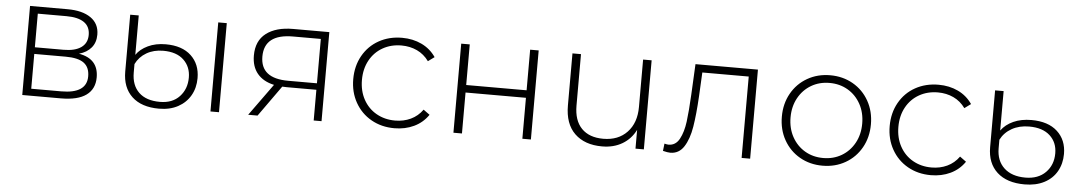

<svg xmlns="http://www.w3.org/2000/svg" viewBox="-33 -818 6303 1121"><g transform="rotate(5 3118.5 -258.0)"><path d="M532 -140C532 -212.7 493.7 -255.7 417 -269C447.7 -277.7 471.5 -292.2 488.5 -312.5C505.5 -332.8 514 -358.3 514 -389C514 -431.7 497.5 -464.5 464.5 -487.5C431.5 -510.5 386 -522 328 -522H108V0H334C400 0 449.5 -12 482.5 -36C515.5 -60 532 -94.7 532 -140ZM157 -284V-481H325C370.3 -481 404.8 -472.8 428.5 -456.5C452.2 -440.2 464 -415.7 464 -383C464 -351 452 -326.5 428 -309.5C404 -292.5 369.7 -284 325 -284ZM482 -142C482 -74.7 432.3 -41 333 -41H157V-245H341C389.7 -245 425.3 -236.7 448 -220C470.7 -203.3 482 -177.3 482 -142Z M751 -42.5C788.3 -7.5 841.3 10 910 10C952.7 10 989.7 1.5 1021 -15.5C1052.3 -32.5 1076.5 -55.8 1093.5 -85.5C1110.5 -115.2 1119 -149 1119 -187C1119 -241.7 1101.3 -285.5 1066 -318.5C1030.7 -351.5 981 -368 917 -368C877.7 -368 843 -360.8 813 -346.5C783 -332.2 760.3 -313.7 745 -291V-522H695V-189C695 -126.3 713.7 -77.5 751 -42.5ZM1211 -522V0H1261V-522ZM1026.5 -74.5C998.8 -44.8 960.7 -30 912 -30C858 -30 816.7 -43.8 788 -71.5C759.3 -99.2 745 -137.7 745 -187V-237C759 -265.7 780 -288.2 808 -304.5C836 -320.8 868.7 -329 906 -329C958 -329 998 -315.7 1026 -289C1054 -262.3 1068 -228 1068 -186C1068 -141.3 1054.2 -104.2 1026.5 -74.5Z M1862 -522H1650C1583.3 -522 1530.8 -507.3 1492.5 -478C1454.2 -448.7 1435 -405.3 1435 -348C1435 -304.7 1446.3 -269.3 1469 -242C1491.7 -214.7 1524.3 -196.3 1567 -187L1432 0H1487L1616 -181C1621.3 -180.3 1630 -180 1642 -180H1816V0H1862ZM1647 -218C1539 -218 1485 -260.7 1485 -346C1485 -434 1541 -478 1653 -478H1816V-218Z M2153 -30C2193 -7.3 2238.3 4 2289 4C2331 4 2369.2 -4.2 2403.5 -20.5C2437.8 -36.8 2465.7 -60.7 2487 -92L2450 -119C2431.3 -93 2408.2 -73.5 2380.5 -60.5C2352.8 -47.5 2322.3 -41 2289 -41C2248.3 -41 2211.8 -50.2 2179.5 -68.5C2147.2 -86.8 2121.8 -112.7 2103.5 -146C2085.2 -179.3 2076 -217.7 2076 -261C2076 -304.3 2085.2 -342.7 2103.5 -376C2121.8 -409.3 2147.2 -435.2 2179.5 -453.5C2211.8 -471.8 2248.3 -481 2289 -481C2322.3 -481 2352.8 -474.5 2380.5 -461.5C2408.2 -448.5 2431.3 -429 2450 -403L2487 -430C2465.7 -461.3 2437.8 -485.2 2403.5 -501.5C2369.2 -517.8 2331 -526 2289 -526C2238.3 -526 2193 -514.8 2153 -492.5C2113 -470.2 2081.7 -438.8 2059 -398.5C2036.3 -358.2 2025 -312.3 2025 -261C2025 -210.3 2036.3 -164.8 2059 -124.5C2081.7 -84.2 2113 -52.7 2153 -30Z M2635 -522V0H2685V-240H3039V0H3089V-522H3039V-284H2685V-522Z M3751 -522H3701V-244C3701 -182 3683.7 -132.7 3649 -96C3614.3 -59.3 3567.7 -41 3509 -41C3454.3 -41 3412 -56.3 3382 -87C3352 -117.7 3337 -162.3 3337 -221V-522H3287V-217C3287 -145 3306.5 -90.2 3345.5 -52.5C3384.5 -14.8 3438 4 3506 4C3551.3 4 3590.8 -6 3624.5 -26C3658.2 -46 3684 -74 3702 -110V0H3751Z M4374 -522H4008L3999 -342C3995.7 -276.7 3991.3 -223.7 3986 -183C3980.7 -142.3 3970.7 -108.3 3956 -81C3941.3 -53.7 3920 -40 3892 -40C3886.7 -40 3878.7 -41.3 3868 -44L3863 -1C3881.7 3.7 3896 6 3906 6C3940 6 3966.7 -9 3986 -39C4005.3 -69 4019 -108.3 4027 -157C4035 -205.7 4041 -266 4045 -338L4052 -477H4324V0H4374Z M4664.5 -30C4704.2 -7.3 4748.7 4 4798 4C4847.3 4 4891.8 -7.3 4931.5 -30C4971.2 -52.7 5002.3 -84.2 5025 -124.5C5047.7 -164.8 5059 -210.3 5059 -261C5059 -311.7 5047.7 -357.2 5025 -397.5C5002.3 -437.8 4971.2 -469.3 4931.5 -492C4891.8 -514.7 4847.3 -526 4798 -526C4748.7 -526 4704.2 -514.7 4664.5 -492C4624.8 -469.3 4593.7 -437.8 4571 -397.5C4548.3 -357.2 4537 -311.7 4537 -261C4537 -210.3 4548.3 -164.8 4571 -124.5C4593.7 -84.2 4624.8 -52.7 4664.5 -30ZM4905.5 -69C4873.8 -50.3 4838 -41 4798 -41C4758 -41 4722.2 -50.3 4690.5 -69C4658.8 -87.7 4633.8 -113.7 4615.5 -147C4597.2 -180.3 4588 -218.3 4588 -261C4588 -303.7 4597.2 -341.7 4615.5 -375C4633.8 -408.3 4658.8 -434.3 4690.5 -453C4722.2 -471.7 4758 -481 4798 -481C4838 -481 4873.8 -471.7 4905.5 -453C4937.2 -434.3 4962.2 -408.3 4980.5 -375C4998.8 -341.7 5008 -303.7 5008 -261C5008 -218.3 4998.8 -180.3 4980.5 -147C4962.2 -113.7 4937.2 -87.7 4905.5 -69Z M5297 -30C5337 -7.3 5382.3 4 5433 4C5475 4 5513.2 -4.2 5547.5 -20.5C5581.8 -36.8 5609.7 -60.7 5631 -92L5594 -119C5575.3 -93 5552.2 -73.5 5524.5 -60.5C5496.8 -47.5 5466.3 -41 5433 -41C5392.3 -41 5355.8 -50.2 5323.5 -68.5C5291.2 -86.8 5265.8 -112.7 5247.5 -146C5229.2 -179.3 5220 -217.7 5220 -261C5220 -304.3 5229.2 -342.7 5247.5 -376C5265.8 -409.3 5291.2 -435.2 5323.5 -453.5C5355.8 -471.8 5392.3 -481 5433 -481C5466.3 -481 5496.8 -474.5 5524.5 -461.5C5552.2 -448.5 5575.3 -429 5594 -403L5631 -430C5609.7 -461.3 5581.8 -485.2 5547.5 -501.5C5513.2 -517.8 5475 -526 5433 -526C5382.3 -526 5337 -514.8 5297 -492.5C5257 -470.2 5225.7 -438.8 5203 -398.5C5180.3 -358.2 5169 -312.3 5169 -261C5169 -210.3 5180.3 -164.8 5203 -124.5C5225.7 -84.2 5257 -52.7 5297 -30Z M5821.5 -42.5C5859.8 -7.5 5913.7 10 5983 10C6027 10 6065.2 1.7 6097.5 -15C6129.8 -31.7 6154.5 -55 6171.5 -85C6188.5 -115 6197 -149 6197 -187C6197 -241.7 6179 -285.5 6143 -318.5C6107 -351.5 6056.3 -368 5991 -368C5951 -368 5915.8 -361.2 5885.5 -347.5C5855.2 -333.8 5831.3 -315 5814 -291V-522H5764V-189C5764 -126.3 5783.2 -77.5 5821.5 -42.5ZM6102.5 -74C6073.5 -44.7 6034 -30 5984 -30C5930.7 -30 5889 -44 5859 -72C5829 -100 5814 -138.3 5814 -187V-237C5828.7 -265.7 5850.5 -288.2 5879.5 -304.5C5908.5 -320.8 5942.3 -329 5981 -329C6033.7 -329 6074.3 -315.8 6103 -289.5C6131.7 -263.2 6146 -228.7 6146 -186C6146 -140.7 6131.5 -103.3 6102.5 -74Z"/></g></svg>

Font: Montserrat Custom ExtraLight
Style: Regular
Weight: 300
Designer: Julieta Ulanovsky
Foundry: Julieta Ulanovsky
Version: Version 7.200